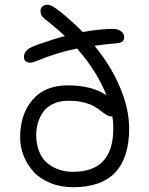

<svg xmlns="http://www.w3.org/2000/svg" viewBox="-20 -780 630 810"><path d="M289.1 9.8Q235.4 9.8 191.9 -8.1Q148.4 -25.9 121.3 -55.9Q94.2 -85.9 79.6 -123Q64.9 -160.2 64.9 -200.2Q64.9 -297.4 116.9 -358.6Q168.9 -419.9 266.1 -419.9Q367.7 -419.9 429.2 -377.9Q389.6 -479 305.2 -575.2Q221.7 -559.1 129.9 -521Q108.9 -512.7 95 -517.6Q81.1 -522.5 81.1 -539.1Q81.1 -556.2 92.8 -567.9Q104.5 -579.6 142.1 -592.8Q210.9 -616.7 253.9 -627.9Q229 -651.4 193.8 -680.2Q166 -701.2 158.4 -710.7Q150.9 -720.2 150.9 -732.9Q150.9 -746.1 159.2 -752.9Q167.5 -759.8 180.2 -759.8Q190.4 -759.8 202.4 -752.9Q214.4 -746.1 237.8 -728Q281.2 -692.9 329.1 -645Q404.8 -658.2 458 -658.2Q476.6 -658.2 490.2 -648.4Q503.9 -638.7 503.9 -625Q503.9 -610.8 496.1 -604.7Q488.3 -598.6 469.2 -597.2Q418.9 -592.8 378.9 -586.9Q449.7 -500 487.3 -409.2Q524.9 -318.4 524.9 -238.8Q524.9 9.8 289.1 9.8ZM132.8 -210.9Q132.8 -170.4 145.8 -139.4Q158.7 -108.4 181.2 -90.6Q203.6 -72.8 230.7 -64Q257.8 -55.2 289.1 -55.2Q458 -55.2 458 -238.8Q458 -266.1 454.1 -289.1H448.2Q439 -289.1 428.2 -295.9Q417.5 -302.7 405 -312.5Q392.6 -322.3 376.2 -331.8Q359.9 -341.3 332.3 -348.1Q304.7 -355 270 -355Q232.9 -355 205.3 -342.3Q177.7 -329.6 162.6 -308.1Q147.5 -286.6 140.1 -262.2Q132.8 -237.8 132.8 -210.9Z"/></svg>

Font: Shantell Sans Irregular
Style: Regular
Weight: 300
Designer: Stephen Nixon, Anya Danilova, Shantell Martin
Foundry: Arrow Type
Version: Version 1.006;[9816181b4]